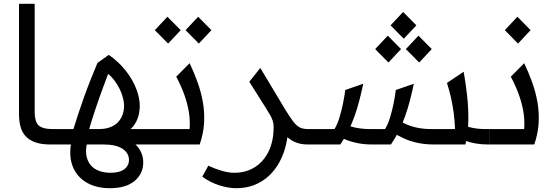

<svg xmlns="http://www.w3.org/2000/svg" viewBox="-20 -760 2924 1010"><path d="M244.6 0Q197 0 165.2 -11.5Q133.3 -23 114.5 -43.8Q95.7 -64.6 87.8 -93.9Q80 -123.2 80 -157.9V-740H162.4V-175.2Q162.4 -141.5 170.1 -120.6Q177.8 -99.8 198.6 -90.4Q219.5 -81.1 257.8 -81.1H289.1V0Z M557.6 230Q488.7 230 438.8 202.2Q389 174.4 365.7 122.9Q342.3 71.4 353 0H289V-81.1H366.3Q377 -116.8 390.9 -158.6Q404.7 -200.5 420.9 -245.9Q437.1 -291.3 455.6 -338Q474.1 -384.7 492.5 -429L552.3 -471.5Q605.9 -433.8 642.2 -387.2Q678.5 -340.6 696.8 -292.6Q715.2 -244.7 715.2 -204Q715.2 -167.6 703.5 -135.8Q691.7 -104.1 667.3 -81.1H793.2V0H692.8Q711.2 17.3 722.3 41.5Q733.5 65.7 733.5 94.7Q733.5 153.3 688.2 191.7Q642.9 230 557.6 230ZM562.3 148.9Q608.7 148.9 633.5 130.4Q658.4 111.8 658.4 81.4Q658.4 45.4 624.5 22.7Q590.6 0 525.4 0H436.1Q429.4 36.8 435.8 64.5Q442.1 92.2 459.1 111Q476.2 129.9 502.5 139.4Q528.9 148.9 562.3 148.9ZM449.1 -81.1H499.8Q536.3 -81.1 561.8 -91.6Q587.4 -102.1 603 -119.8Q618.7 -137.5 625.7 -159.6Q632.7 -181.6 632.7 -204Q632.7 -231 620.2 -266.4Q607.7 -301.7 582.3 -336.1Q557 -370.4 517.6 -393.5L560.6 -400.4Q543.6 -358.4 522.6 -301.2Q501.5 -244 482 -185.9Q462.5 -127.9 449.1 -81.1Z M793 0V-81.1H977.4Q980.8 -128.1 973.1 -173Q965.5 -217.9 949 -263.3Q932.5 -308.7 907.1 -356.5L977.5 -427.5Q1001.6 -377.2 1019.7 -326.3Q1037.9 -275.5 1047.2 -222.7Q1056.5 -169.8 1053.6 -114.4Q1050.6 -58.9 1030.6 0ZM864.4 -530.8 794.5 -601.4 860.7 -671.9 930.6 -601.4ZM1025.9 -530.8 956.1 -601.4 1022.3 -671.9 1092.1 -601.4Z M1222.6 230Q1181.6 230 1134 215Q1086.3 200 1044 169.4L1075.9 111.5Q1108.6 127.2 1145.3 138.1Q1182 148.9 1212 148.9Q1274.4 148.9 1320.9 119.2Q1367.4 89.5 1393.4 35.6Q1419.4 -18.3 1419.4 -91.8Q1419.4 -110.4 1414.4 -125.2Q1409.4 -140 1400.9 -155Q1392.5 -170 1381.5 -186.9L1495.2 -91.8Q1495.2 -42 1483.5 5.3Q1471.9 52.7 1449.7 93.4Q1427.5 134.1 1394.5 164.9Q1361.5 195.7 1318.6 212.8Q1275.6 230 1222.6 230ZM1597.9 0Q1558.6 0 1528.2 -14.3Q1497.7 -28.7 1470.7 -59Q1443.7 -89.4 1413.4 -136.7L1291.4 -329.8L1349.2 -402.5L1483.2 -179.3Q1506.2 -141.9 1522.9 -120.2Q1539.6 -98.5 1556.9 -89.8Q1574.3 -81.1 1598.2 -81.1H1606.2V0Z M2263.3 0Q2215.1 0 2175.9 -8.7Q2136.8 -17.3 2105.3 -31.6Q2073.8 -45.9 2046.8 -63.3L2090.6 -119.8Q2156.4 -81.1 2248.1 -81.1H2373.7Q2371.8 -128.1 2366.6 -166.5Q2361.5 -204.9 2353.1 -242.7Q2344.8 -280.4 2331.2 -323.8L2419.2 -382.6Q2430.5 -318.2 2437.5 -254.2Q2444.5 -190.2 2443.6 -126.7Q2442.6 -63.3 2428.3 0ZM1606 0V-81.1H1739.7Q1754.4 -104.8 1765.4 -140.7Q1776.4 -176.6 1784.3 -215.3Q1792.2 -254 1796.2 -286.6L1890.9 -319.5Q1881.2 -273.9 1870.2 -231.3Q1859.2 -188.6 1844.9 -148.6Q1830.6 -108.6 1812.4 -71.6Q1794.3 -34.6 1770.3 0ZM1938.3 0Q1892.4 0 1855.1 -8.3Q1817.8 -16.6 1788 -29.9Q1758.2 -43.2 1732.2 -58.9L1775.4 -115.8Q1838.4 -81.1 1925.7 -81.1H2005.7Q2020.4 -104.8 2031.5 -140.7Q2042.5 -176.6 2050.4 -215.3Q2058.2 -254 2062.2 -286.6L2156.9 -319.5Q2147.3 -273.9 2136.3 -231.3Q2125.3 -188.6 2111 -148.6Q2096.7 -108.6 2078.5 -71.6Q2060.3 -34.6 2036.4 0ZM2546.2 0Q2512.6 0 2482.5 -5.3Q2452.4 -10.6 2425.9 -19.8Q2399.4 -28.9 2376.4 -39.9L2409.7 -104.4Q2428.4 -97.1 2448 -91.6Q2467.7 -86.1 2488.8 -83.6Q2510 -81.1 2531 -81.1H2552.5V0ZM2104 -556.1 2034.5 -626.6 2100.7 -697.2 2170.2 -626.6ZM2023.4 -431.2 1953.6 -501.8 2019.8 -572.3 2089.6 -501.8ZM2185 -431.2 2115.1 -501.8 2181.3 -572.3 2251.2 -501.8Z M2553 0V-81.1H2737.4Q2740.8 -128.1 2733.1 -173Q2725.5 -217.9 2709 -263.3Q2692.5 -308.7 2667.1 -356.5L2737.5 -427.5Q2761.6 -377.2 2779.7 -326.3Q2797.9 -275.5 2807.2 -222.7Q2816.5 -169.8 2813.6 -114.4Q2810.6 -58.9 2790.6 0ZM2705 -530.8 2635.5 -601.4 2701.7 -671.9 2771.2 -601.4Z"/></svg>

Font: Lexend Medium
Style: Regular
Weight: 500
Designer: Bonnie Shaver-Troup, Thomas Jockin
Foundry: Lexend
Version: Version 1.005